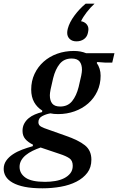

<svg xmlns="http://www.w3.org/2000/svg" viewBox="-93 -808 640 1040"><path d="M137 212Q80 212 40.5 204Q1 196 -24.5 181.5Q-50 167 -61.5 148Q-73 129 -73 107Q-73 82 -59.5 62.5Q-46 43 -23.5 28Q-1 13 27 2.5Q55 -8 84 -16L86 -24Q58 -38 43.5 -55.5Q29 -73 29 -99Q29 -121 38 -138Q47 -155 62 -167.5Q77 -180 96 -188Q115 -196 135 -201L136 -209Q108 -226 92 -254.5Q76 -283 76 -323Q76 -369 94 -407.5Q112 -446 143.5 -474Q175 -502 217 -517Q259 -532 307 -532Q344 -532 373 -520H527L515 -469H476L434 -472L431 -467Q441 -453 446.5 -435.5Q452 -418 452 -398Q452 -352 434 -313.5Q416 -275 384.5 -247.5Q353 -220 311 -205Q269 -190 222 -190Q197 -190 180 -194Q156 -190 135.5 -179Q115 -168 115 -146Q115 -130 129.5 -122Q144 -114 169 -106L262 -73Q332 -49 367 -21Q402 7 402 57Q402 99 380 128Q358 157 321 176Q284 195 236 203.5Q188 212 137 212ZM233 -231Q274 -231 297.5 -260Q321 -289 333 -337Q343 -378 347 -398.5Q351 -419 351 -430Q351 -459 338 -475Q325 -491 295 -491Q254 -491 230.5 -462Q207 -433 195 -385Q185 -344 181 -323.5Q177 -303 177 -292Q177 -263 190 -247Q203 -231 233 -231ZM151 177Q179 177 206 172.5Q233 168 254 157.5Q275 147 288 130.5Q301 114 301 90Q301 62 283 49.5Q265 37 231 26L127 -9Q104 -1 83.5 9Q63 19 47 32Q31 45 22 61Q13 77 13 96Q13 132 45.5 154.5Q78 177 151 177ZM321 -584Q298 -584 284.5 -597Q271 -610 271 -630Q271 -640 274 -652Q283 -687 310.5 -724Q338 -761 371 -788H419Q397 -768 376.5 -741.5Q356 -715 346 -693Q364 -690 375 -678Q386 -666 386 -650Q386 -642 383 -629Q378 -607 361 -595.5Q344 -584 321 -584Z"/></svg>

Font: IBM Plex Serif Medium
Style: Italic
Weight: 500
Italic angle: -14°
Designer: Mike Abbink, Paul van der Laan, Pieter van Rosmalen
Foundry: Bold Monday
Version: Version 2.5